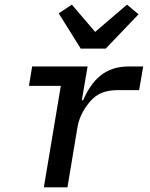

<svg xmlns="http://www.w3.org/2000/svg" viewBox="-20 -800 640 820"><path d="M268.1 0 311.1 -258.2C319.6 -310 350.9 -350.5 364 -365.8C392.8 -399.5 427.2 -415.1 485.4 -415.1H574.2L591.6 -516H528.4C428.6 -516 373.2 -459.2 334.9 -371.8H329.5L354 -516H117.2L103.7 -433.2H239.7L167.3 0ZM230.8 -742.9 324.9 -592.3H431.5L571.7 -739L522.4 -780.2L386.4 -663.7L286.9 -780.2Z"/></svg>

Font: Margiela Mono Italic Medium It
Style: Regular
Weight: 500
Designer: Mike Abbink, Paul van der Laan, Pieter van Rosmalen
Foundry: Bold Monday
Version: Version 2.003 2021